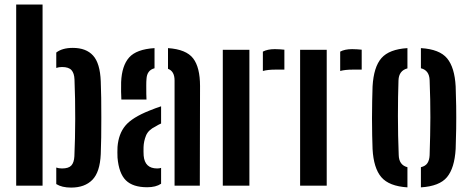

<svg xmlns="http://www.w3.org/2000/svg" viewBox="-20 -820 2074 848"><path d="M51.5 0V-800H168V0ZM228.5 -7V-80Q239 -76 254 -76Q283 -76 295 -89Q307 -102 308.5 -129.5Q312 -207 312.2 -295.2Q312.5 -383.5 309 -469Q308 -496.5 295.8 -510.2Q283.5 -524 254 -524Q240.5 -524 228.5 -520V-588Q255 -608.5 301.5 -608.5Q360.5 -608.5 391.2 -574.5Q422 -540.5 425 -461Q426.5 -429.5 427 -387.5Q427.5 -345.5 427.5 -300.5Q427.5 -255.5 427 -213.2Q426.5 -171 425 -139Q421.5 -60 388 -25.8Q354.5 8.5 294 8.5Q253.5 8.5 228.5 -7Z M516 -380.5Q515 -394 514.8 -415.5Q514.5 -437 515 -457.5Q518 -529.5 550.2 -566Q582.5 -602.5 662.5 -607.5V-518.5Q629 -510 627 -471Q626 -461 626 -441.8Q626 -422.5 626.2 -404.5Q626.5 -386.5 627 -380.5ZM751 0V-464.5Q751 -505.5 722 -516V-607.5Q802.5 -602 833 -562.2Q863.5 -522.5 863.5 -440L862.5 0ZM499 -124Q498.5 -134.5 498.5 -147.5Q498.5 -160.5 499 -171Q503.5 -228.5 533.5 -264.8Q563.5 -301 640 -331.5Q667 -342.5 691.5 -350.5V-274.5Q685.5 -272 679.5 -268.8Q673.5 -265.5 667 -261.5Q635 -246 625 -221.5Q615 -197 614 -170.5Q613.5 -148 614.5 -132.5Q619.5 -76 674 -76Q684 -76 691.5 -78.5V-8.5Q668.5 7 630 7Q567 7 536 -23.5Q505 -54 499 -124Z M1141 -506.5V-592Q1161.5 -603 1194 -603Q1205.5 -603 1216.5 -602.2Q1227.5 -601.5 1236 -600.5V-512.5H1195.5Q1163 -512.5 1141 -506.5ZM964 0V-600H1081.5V0Z M1482.5 -506.5V-592Q1503 -603 1535.5 -603Q1547 -603 1558 -602.2Q1569 -601.5 1577.5 -600.5V-512.5H1537Q1504.5 -512.5 1482.5 -506.5ZM1305.5 0V-600H1423V0Z M1625.5 -162Q1624.5 -186.5 1623.8 -222Q1623 -257.5 1623 -297Q1623 -336.5 1623.8 -373.5Q1624.5 -410.5 1625.5 -438.5Q1630.5 -524.5 1664.8 -563.5Q1699 -602.5 1779.5 -607.5V-518Q1741.5 -508 1740 -465Q1737.5 -394.5 1737.5 -307.8Q1737.5 -221 1741 -135.5Q1742 -91 1779.5 -81.5V7.5Q1698.5 2.5 1664.2 -37.5Q1630 -77.5 1625.5 -162ZM1839 7.5V-81.5Q1859.5 -86.5 1868 -99.8Q1876.5 -113 1877.5 -134.5Q1880.5 -224 1880.8 -301.2Q1881 -378.5 1877.5 -466Q1876 -509.5 1839 -518.5V-607.5Q1921.5 -602.5 1954.8 -562.2Q1988 -522 1992.5 -438.5Q1994 -403 1994.8 -352.2Q1995.5 -301.5 1994.8 -250.5Q1994 -199.5 1992.5 -162Q1987.5 -77.5 1954.2 -37.5Q1921 2.5 1839 7.5Z"/></svg>

Font: Big Shoulders Stencil Text
Style: Bold
Weight: 700
Designer: Patric King
Foundry: XO Type Co
Version: Version 1.000